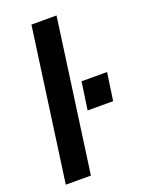

<svg xmlns="http://www.w3.org/2000/svg" viewBox="-138 -790 643 856"><g transform="rotate(-20 183.5 -361.5)"><path d="M241.2 -723.1 141.1 0H22L122.1 -723.1ZM366.7 -409.2 347.7 -277.8H226.6L245.6 -409.2Z"/></g></svg>

Font: Archivo Narrow
Style: Bold Italic
Weight: 700
Italic angle: -8°
Designer: Hector Gatti
Foundry: Hector Gatti
Version: 1.002; ttfautohint (v0.8)